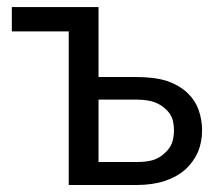

<svg xmlns="http://www.w3.org/2000/svg" viewBox="-20 -527 624 547"><path d="M370.1 -65.4Q397.5 -65.4 417 -71.3Q436.5 -78.1 449.2 -90.8Q462.9 -102.5 469.7 -119.1Q475.6 -135.7 475.6 -155.3Q475.6 -173.8 470.7 -189.5Q464.8 -205.1 451.2 -216.8Q439.5 -228.5 418.9 -236.3Q398.4 -243.2 369.1 -243.2Q333 -243.2 260.7 -243.2Q260.7 -198.2 260.7 -65.4Q288.1 -65.4 370.1 -65.4ZM368.2 -307.6Q420.9 -307.6 457 -295.9Q492.2 -283.2 514.6 -261.7Q536.1 -241.2 545.9 -213.9Q555.7 -185.5 555.7 -156.2Q555.7 -122.1 543.9 -93.8Q531.2 -65.4 507.8 -43.9Q484.4 -23.4 450.2 -11.7Q415 0 370.1 0Q305.7 0 175.8 0Q175.8 -109.4 175.8 -437.5Q135.7 -437.5 13.7 -437.5Q13.7 -455.1 13.7 -506.8Q76.2 -506.8 260.7 -506.8Q260.7 -457 260.7 -307.6Q288.1 -307.6 368.2 -307.6Z"/></svg>

Font: Lato
Style: Regular
Weight: 400
Designer: Lukasz Dziedzic with Adam Twardoch and Botio Nikoltchev
Version: Version 2.015; 2015-08-06; http://www.latofonts.com/